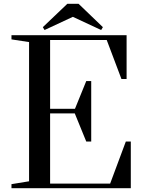

<svg xmlns="http://www.w3.org/2000/svg" viewBox="-20 -984 761 1004"><path d="M40 0V-21L132 -36V-764L40 -778V-800H642V-571H615L538 -775H242V-415H372L431 -560H457V-244H431L371 -391H242V-24H556L638 -244H664V0ZM213 -827 204 -842 332 -964H391L518 -842L509 -827L361 -896Z"/></svg>

Font: Prata
Style: Regular
Weight: 400
Designer: Ivan Petrov
Foundry: Cyreal
Version: Version 2.000